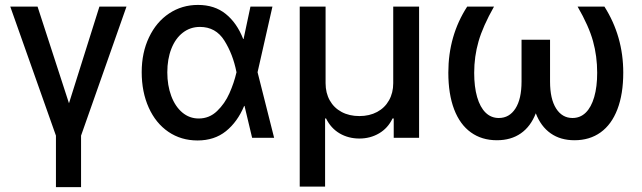

<svg xmlns="http://www.w3.org/2000/svg" viewBox="-20 -557 2594 776"><path d="M131.8 -530.3 258.8 -139.6 381.8 -530.3H491.2L307.6 -8.8V199.2H206.1V-8.8L21.5 -530.3Z M552.7 -265.6Q552.7 -344.2 582.3 -406.2Q611.8 -468.3 663.6 -502.7Q715.3 -537.1 780.3 -537.1Q847.2 -537.1 892.3 -500.7Q937.5 -464.4 962.9 -399.4H964.4L992.2 -530.3H1081.1L1021 -265.1L1087.9 0H999L968.3 -128.9H966.8Q939.9 -64.5 893.3 -26.9Q846.7 10.7 778.3 10.7Q711.9 10.7 660.6 -24.2Q609.4 -59.1 581.1 -122.1Q552.7 -185.1 552.7 -265.6ZM783.2 -78.1Q826.2 -78.1 857.4 -108.2Q888.7 -138.2 907.2 -179.9Q925.8 -221.7 935.5 -263.7L936 -265.1L935.5 -266.6Q921.4 -337.9 886.7 -393.1Q852.1 -448.2 788.1 -448.2Q749 -448.2 719 -425Q689 -401.9 672.6 -360.1Q656.2 -318.4 656.2 -264.6Q656.2 -211.9 672.1 -169.2Q688 -126.5 716.8 -102.3Q745.6 -78.1 783.2 -78.1Z M1191.4 -530.3H1295.9V-220.7Q1295.9 -181.6 1312.7 -151.4Q1329.6 -121.1 1360.6 -104.5Q1391.6 -87.9 1432.6 -87.9Q1473.1 -87.9 1504.2 -104.5Q1535.2 -121.1 1552.2 -151.4Q1569.3 -181.6 1569.3 -220.7V-530.3H1673.8V0H1571.3V-78.1H1566.4Q1547.9 -39.1 1512.2 -18.1Q1476.6 2.9 1432.6 2.9Q1388.2 2.9 1352.8 -17.8Q1317.4 -38.6 1297.9 -78.1H1293.9V197.3H1191.4Z M1896.5 -262.7Q1896.5 -206.1 1908.4 -164.8Q1920.4 -123.5 1942.6 -101.8Q1964.8 -80.1 1996.1 -80.1Q2038.6 -80.1 2063.2 -118.4Q2087.9 -156.7 2087.9 -227.5V-396.5H2203.1V-227.5Q2203.1 -157.2 2227.5 -118.7Q2252 -80.1 2293.9 -80.1Q2325.2 -80.1 2347.4 -101.8Q2369.6 -123.5 2381.6 -164.8Q2393.6 -206.1 2393.6 -262.7Q2393.6 -330.1 2376.7 -390.9Q2359.9 -451.7 2314.5 -530.3H2422.9Q2499 -410.2 2499 -263.7Q2499 -176.8 2475.3 -115.2Q2451.7 -53.7 2407.5 -22Q2363.3 9.8 2301.8 9.8Q2245.1 9.8 2205.6 -18.1Q2166 -45.9 2145.5 -99.1Q2125 -45.9 2085.2 -18.1Q2045.4 9.8 1988.3 9.8Q1927.2 9.8 1883.1 -22Q1838.9 -53.7 1815.4 -115.2Q1792 -176.8 1792 -263.7Q1792 -412.6 1868.2 -530.3H1976.6Q1931.6 -450.7 1914.1 -389.6Q1896.5 -328.6 1896.5 -262.7Z"/></svg>

Font: Pretendard Std Medium
Style: Regular
Weight: 500
Designer: Base glyphs from Inter by Rasmus Andersson; Hangeul glyphs from Noto Sans CJK(Source Han Sans) by Jang Soo-young and Kan
Foundry: Kil Hyung-jin
Version: Version 1.309